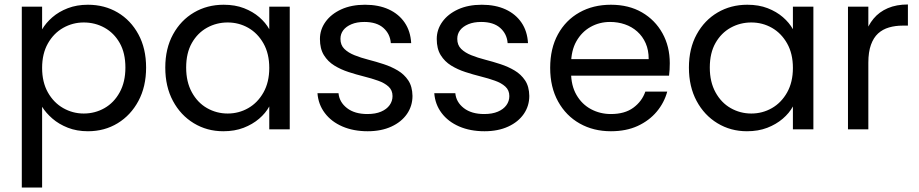

<svg xmlns="http://www.w3.org/2000/svg" viewBox="-20 -578 4105 858"><path d="M168.2 -446.8Q185.2 -475.9 214.1 -500.9Q242.9 -525.9 283.1 -541.4Q323.3 -556.8 372.9 -556.8Q447.1 -556.8 505.8 -522.2Q564.4 -487.6 598.6 -424.4Q632.9 -361.3 632.9 -276Q632.9 -190.8 598.6 -126.9Q564.4 -63 505.8 -27.3Q447.1 8.5 372.9 8.5Q323.3 8.5 283.1 -7.3Q242.9 -23.1 214.1 -48.2Q185.2 -73.2 168.2 -100.8V260H77.4V-548.3H168.2ZM540.4 -276Q540.4 -341.2 514.9 -386Q489.5 -430.7 447 -454.2Q404.6 -477.6 354 -477.6Q305.2 -477.6 262.5 -453.6Q219.9 -429.5 194 -383.8Q168.2 -338.2 168.2 -274.5Q168.2 -210.9 194 -165Q219.9 -119.1 262.5 -94.9Q305.2 -70.7 354 -70.7Q404.6 -70.7 447 -94.9Q489.5 -119.1 514.9 -165.5Q540.4 -211.9 540.4 -276Z M718.6 -276Q718.6 -361.3 753.3 -424.4Q787.9 -487.6 846.9 -522.2Q905.9 -556.8 979.4 -556.8Q1030.8 -556.8 1070.4 -541.4Q1110.1 -525.9 1138.6 -501.3Q1167.1 -476.6 1183.3 -447.5V-548.3H1274.8V0H1183.3V-102.3Q1167.1 -72.4 1137.8 -47.4Q1108.6 -22.4 1068.6 -6.9Q1028.5 8.5 977.9 8.5Q905.1 8.5 846.1 -27.3Q787.1 -63 752.9 -126.9Q718.6 -190.8 718.6 -276ZM1183.3 -274.5Q1183.3 -338.2 1157.5 -383.8Q1131.7 -429.5 1089.5 -453.6Q1047.3 -477.6 997.5 -477.6Q947.7 -477.6 905.2 -454.2Q862.8 -430.7 837.4 -386Q811.9 -341.2 811.9 -276Q811.9 -211.9 837.4 -165.5Q862.8 -119.1 905.2 -94.9Q947.7 -70.7 997.5 -70.7Q1047.3 -70.7 1089.5 -94.9Q1131.7 -119.1 1157.5 -165Q1183.3 -210.9 1183.3 -274.5Z M1623.1 8.5Q1559.3 8.5 1509.9 -12.9Q1460.5 -34.3 1431.5 -72.9Q1402.4 -111.4 1398.7 -161.4H1492.7Q1496.5 -121.5 1530.6 -95Q1564.8 -68.4 1621.8 -68.4Q1658 -68.4 1682.9 -79.1Q1707.9 -89.8 1721 -108Q1734.1 -126.2 1734.1 -148.6Q1734.1 -174.8 1716.3 -191Q1698.6 -207.2 1669.7 -217.4Q1640.9 -227.7 1606.4 -236.3Q1571.9 -244.9 1537.4 -256.2Q1502.9 -267.4 1474 -285.2Q1445.2 -302.9 1427.4 -331.6Q1409.7 -360.2 1409.7 -403.7Q1409.7 -445.7 1434.7 -480.5Q1459.7 -515.3 1504.9 -536.1Q1550.1 -556.8 1611.1 -556.8Q1671.9 -556.8 1717.1 -536.1Q1762.3 -515.3 1788.4 -477Q1814.5 -438.7 1817.5 -385.2H1726.5Q1723.5 -426.3 1693.5 -453.1Q1663.4 -479.9 1608.1 -479.9Q1574.9 -479.9 1550.9 -469.8Q1526.8 -459.7 1514.1 -443.1Q1501.4 -426.4 1501.4 -404.4Q1501.4 -376.5 1518.8 -359.5Q1536.2 -342.4 1564.3 -331.2Q1592.4 -319.9 1626.4 -311.2Q1660.4 -302.5 1694.5 -291.3Q1728.6 -280.2 1757.5 -263Q1786.3 -245.9 1804.4 -218.8Q1822.6 -191.6 1823.3 -149.4Q1823.3 -104.6 1798.7 -68.8Q1774 -33 1728.9 -12.3Q1683.7 8.5 1623.1 8.5Z M2145.1 8.5Q2081.3 8.5 2031.9 -12.9Q1982.5 -34.3 1953.5 -72.9Q1924.4 -111.4 1920.7 -161.4H2014.7Q2018.5 -121.5 2052.6 -95Q2086.8 -68.4 2143.8 -68.4Q2180 -68.4 2204.9 -79.1Q2229.9 -89.8 2243 -108Q2256.1 -126.2 2256.1 -148.6Q2256.1 -174.8 2238.3 -191Q2220.6 -207.2 2191.7 -217.4Q2162.9 -227.7 2128.4 -236.3Q2093.9 -244.9 2059.4 -256.2Q2024.9 -267.4 1996 -285.2Q1967.2 -302.9 1949.4 -331.6Q1931.7 -360.2 1931.7 -403.7Q1931.7 -445.7 1956.7 -480.5Q1981.7 -515.3 2026.9 -536.1Q2072.1 -556.8 2133.1 -556.8Q2193.9 -556.8 2239.1 -536.1Q2284.3 -515.3 2310.4 -477Q2336.5 -438.7 2339.5 -385.2H2248.5Q2245.5 -426.3 2215.5 -453.1Q2185.4 -479.9 2130.1 -479.9Q2096.9 -479.9 2072.9 -469.8Q2048.8 -459.7 2036.1 -443.1Q2023.4 -426.4 2023.4 -404.4Q2023.4 -376.5 2040.8 -359.5Q2058.2 -342.4 2086.3 -331.2Q2114.4 -319.9 2148.4 -311.2Q2182.4 -302.5 2216.5 -291.3Q2250.6 -280.2 2279.5 -263Q2308.3 -245.9 2326.4 -218.8Q2344.6 -191.6 2345.3 -149.4Q2345.3 -104.6 2320.7 -68.8Q2296 -33 2250.9 -12.3Q2205.7 8.5 2145.1 8.5Z M2515.1 -239.9 2515.9 -313.7H2878.8Q2879 -353.8 2865.4 -384.7Q2851.8 -415.6 2827.8 -437Q2803.7 -458.5 2772.5 -469.2Q2741.4 -479.9 2706.2 -479.9Q2658.8 -479.9 2619.3 -457.8Q2579.7 -435.7 2555.8 -393.7Q2531.9 -351.7 2531.9 -290.1V-254.9Q2531.9 -195.6 2556.2 -153.7Q2580.5 -111.8 2621.1 -90.1Q2661.8 -68.4 2710 -68.4Q2772 -68.4 2810.3 -96.7Q2848.7 -124.9 2863.9 -168.6H2961.7Q2948.2 -118.9 2914.7 -79Q2881.2 -39 2829.8 -15.2Q2778.4 8.5 2710 8.5Q2631.9 8.5 2570.7 -26Q2509.4 -60.5 2474 -124.4Q2438.6 -188.3 2438.6 -274.5Q2438.6 -361.5 2473.3 -424.7Q2507.9 -487.8 2569.2 -522.3Q2630.4 -556.8 2710 -556.8Q2789.9 -556.8 2848.7 -522.7Q2907.5 -488.6 2940.3 -429.5Q2973.1 -370.5 2973.1 -295.4Q2973.1 -280.1 2972.3 -267Q2971.6 -253.9 2969.8 -239.9Z M3058.6 -276Q3058.6 -361.3 3093.3 -424.4Q3127.9 -487.6 3186.9 -522.2Q3245.9 -556.8 3319.4 -556.8Q3370.8 -556.8 3410.4 -541.4Q3450.1 -525.9 3478.6 -501.3Q3507.1 -476.6 3523.3 -447.5V-548.3H3614.8V0H3523.3V-102.3Q3507.1 -72.4 3477.8 -47.4Q3448.6 -22.4 3408.6 -6.9Q3368.5 8.5 3317.9 8.5Q3245.1 8.5 3186.1 -27.3Q3127.1 -63 3092.9 -126.9Q3058.6 -190.8 3058.6 -276ZM3523.3 -274.5Q3523.3 -338.2 3497.5 -383.8Q3471.7 -429.5 3429.5 -453.6Q3387.3 -477.6 3337.5 -477.6Q3287.7 -477.6 3245.2 -454.2Q3202.8 -430.7 3177.4 -386Q3151.9 -341.2 3151.9 -276Q3151.9 -211.9 3177.4 -165.5Q3202.8 -119.1 3245.2 -94.9Q3287.7 -70.7 3337.5 -70.7Q3387.3 -70.7 3429.5 -94.9Q3471.7 -119.1 3497.5 -165Q3523.3 -210.9 3523.3 -274.5Z M3860.4 -297.6 3833.1 -332.7Q3833.1 -381.7 3845.8 -423.1Q3858.5 -464.4 3883.8 -494.7Q3909 -525 3947.5 -541.5Q3986 -558 4037.2 -558V-463.5H4013.1Q3980.9 -463.5 3952.7 -455.3Q3924.5 -447.1 3904 -428.5Q3883.6 -409.9 3872 -377.7Q3860.4 -345.5 3860.4 -297.6ZM3769.4 0V-548.3H3860.4V0Z"/></svg>

Font: Poppins Variable
Style: Regular
Weight: 100
Designer: Jonny Pinhorn
Foundry: Indian Type Foundry
Version: Version 6.000